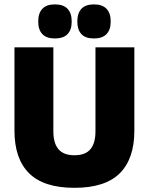

<svg xmlns="http://www.w3.org/2000/svg" viewBox="-20 -860 694 896"><path d="M327.5 16.5Q184.5 16.5 116 -51.2Q47.5 -119 47.5 -250V-639H229V-247.5Q229 -191.5 253 -163.5Q277 -135.5 327.5 -135.5Q378 -135.5 401.8 -163.5Q425.5 -191.5 425.5 -247.5V-639H607V-250Q607 -119 538.8 -51.2Q470.5 16.5 327.5 16.5ZM236 -680.5Q197 -680.5 177.8 -700.8Q158.5 -721 158.5 -757.5V-761.5Q158.5 -798.5 177.8 -819Q197 -839.5 236 -839.5Q276 -839.5 295.2 -819Q314.5 -798.5 314.5 -761.5V-757.5Q314.5 -721 295.2 -700.8Q276 -680.5 236 -680.5ZM418.5 -680.5Q379 -680.5 360 -700.8Q341 -721 341 -757.5V-761.5Q341 -798.5 360 -819Q379 -839.5 418.5 -839.5Q457.5 -839.5 477 -819Q496.5 -798.5 496.5 -761.5V-757.5Q496.5 -721 477 -700.8Q457.5 -680.5 418.5 -680.5Z"/></svg>

Font: Anek Devanagari Medium ExtraBold
Style: Regular
Weight: 800
Version: Version 1.003